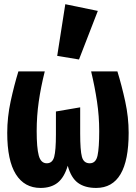

<svg xmlns="http://www.w3.org/2000/svg" viewBox="-20 -889 655 926"><path d="M546.2 -544.6Q567.2 -476.4 583.8 -400.3Q600.5 -324.1 600.5 -248.2Q600.5 17.4 443.6 17.4Q389.7 17.4 356.2 -6.9Q322.6 -31.3 306.7 -89.7Q289.7 -32.8 257.9 -7.7Q226.2 17.4 175.4 17.4Q97.9 17.4 56.4 -48.7Q14.9 -114.9 14.9 -248.2Q14.9 -324.1 31.5 -401Q48.2 -477.9 68.7 -544.6H195.9Q176.9 -468.7 166.9 -399Q156.9 -329.2 156.9 -256.9Q156.9 -176.4 166.9 -139Q176.9 -101.5 205.6 -101.5Q232.8 -101.5 241.3 -132.3Q249.7 -163.1 249.7 -240V-351.3L366.7 -371.3V-245.1Q366.7 -163.6 375.1 -132.6Q383.6 -101.5 412.8 -101.5Q442.6 -101.5 450.5 -139Q458.5 -176.4 458.5 -256.9Q458.5 -328.7 447.9 -399.2Q437.4 -469.7 419.5 -544.6ZM294.9 -868.7 451.8 -836.4 361 -602.1 255.9 -619.5Z"/></svg>

Font: Fira Code
Style: Bold
Weight: 700
Monospace: yes
Designer: Carrois Corporate, Edenspiekermann AG, Nikita Prokopov
Foundry: Carrois Corporate, Edenspiekermann AG, Nikita Prokopov
Version: Version 6.000; ttfautohint (v1.8.2) -l 8 -r 50 -G 200 -x 14 